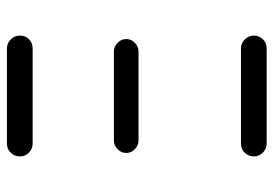

<svg xmlns="http://www.w3.org/2000/svg" viewBox="-135 -635 770 540"><g transform="rotate(-90 250.0 -365.0)"><path d="M116.2 0Q101.6 0 90.8 -10.7Q80.1 -21.5 80.1 -36.1Q80.1 -50.8 90.3 -61.5Q100.6 -72.3 116.2 -72.3H383.8Q398.4 -72.3 409.2 -61.5Q419.9 -50.8 419.9 -36.1Q419.9 -21.5 409.7 -10.7Q399.4 0 383.8 0ZM375 -429.7Q388.7 -429.7 399.4 -419.4Q410.2 -409.2 410.2 -395Q410.2 -380.9 399.4 -370.6Q388.7 -360.4 375 -360.4H125Q111.3 -360.4 100.6 -370.6Q89.8 -380.9 89.8 -395Q89.8 -409.2 100.6 -419.4Q111.3 -429.7 125 -429.7ZM116.2 -658.2Q101.6 -658.2 90.8 -668.5Q80.1 -678.7 80.1 -693.8Q80.1 -709 90.3 -719.7Q100.6 -730.5 116.2 -730.5H383.8Q398.4 -730.5 409.2 -719.7Q419.9 -709 419.9 -693.8Q419.9 -678.7 409.7 -668.5Q399.4 -658.2 383.8 -658.2Z"/></g></svg>

Font: Rounded-X Mgen+ 1m regular
Style: Regular
Weight: 400
Designer: [Source Han Sans]
Ryoko NISHIZUKA  (kana & ideographs); Paul D. Hunt (Latin, Greek & Cyrillic); Wenlong ZHANG  (bopomofo
Version: Version 1.059.20150602